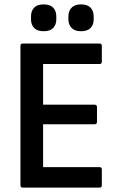

<svg xmlns="http://www.w3.org/2000/svg" viewBox="-20 -853 545 873"><path d="M83 0Q73 0 73 -11V-644Q73 -655 83 -655H433Q443 -655 443 -644V-573Q443 -562 433 -562H176V-377H410Q421 -377 421 -366V-299Q421 -288 410 -288H176V-93H433Q443 -93 443 -82V-11Q443 0 433 0ZM178 -711Q149 -711 135 -726Q121 -741 121 -765V-778Q121 -803 135 -818Q149 -833 178 -833Q208 -833 222 -818Q236 -803 236 -778V-765Q236 -741 222 -726Q208 -711 178 -711ZM348 -711Q320 -711 305.5 -726Q291 -741 291 -765V-778Q291 -803 305.5 -818Q320 -833 348 -833Q378 -833 392 -818Q406 -803 406 -778V-765Q406 -741 392 -726Q378 -711 348 -711Z"/></svg>

Font: Sofia Sans Extra Cond
Style: Bold
Weight: 700
Width: 1
Designer: Botio Nikoltchev, Ani Petrova
Foundry: lettersoup
Version: Version 4.100; ttfautohint (v1.8.3)